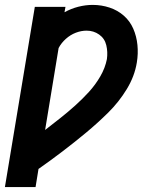

<svg xmlns="http://www.w3.org/2000/svg" viewBox="-45 -558 641 783"><path d="M-25 205H100L112 131Q162 96 210.5 59Q259 22 306 -17Q353 -56 396.5 -99Q440 -142 472 -194.5Q504 -247 513 -303Q519 -339 515.5 -374.5Q512 -410 498.5 -441Q485 -472 460 -494Q435 -516 402 -527Q369 -538 333 -538Q304 -538 274.5 -530.5Q245 -523 218 -508L222 -530H97ZM139 -28 194 -362Q205 -383 223.5 -399.5Q242 -416 264 -424.5Q286 -433 308 -433Q337 -433 359.5 -417Q382 -401 388.5 -373.5Q395 -346 391 -317Q384 -281 364 -246.5Q344 -212 317.5 -183Q291 -154 261.5 -127.5Q232 -101 201 -76.5Q170 -52 139 -28Z"/></svg>

Font: Iosevka Sparkle
Style: Bold Italic
Weight: 700
Italic angle: -9°
Designer: Belleve Invis
Foundry: Belleve Invis
Version: Version 4.5.0; ttfautohint (v1.8.3)